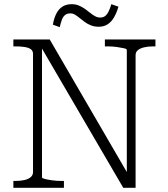

<svg xmlns="http://www.w3.org/2000/svg" viewBox="-20 -899 805 919"><path d="M44 0V-33H55Q79 -33 98 -37.5Q117 -42 127.5 -51.5Q138 -61 138 -75V-641Q138 -656 127.5 -663.5Q117 -671 98 -674Q79 -677 55 -677H44V-710H218L596 -60L587 -54V-660Q587 -665 573.5 -668Q560 -671 539.5 -674Q519 -677 497 -677H482V-710H724V-677H713Q689 -677 670 -672.5Q651 -668 640 -659Q629 -650 629 -635V0H570L166 -692L181 -690V-50Q181 -46 194.5 -42.5Q208 -39 229 -36Q250 -33 271 -33H286V0ZM453 -771Q432 -771 415.5 -777.5Q399 -784 386 -793.5Q373 -803 361.5 -812.5Q350 -822 339.5 -828.5Q329 -835 316 -835Q302 -835 292 -827.5Q282 -820 276.5 -805.5Q271 -791 266 -769L233 -781Q239 -814 250.5 -835.5Q262 -857 280 -868Q298 -879 323 -879Q342 -879 357.5 -872.5Q373 -866 386.5 -856.5Q400 -847 411.5 -837.5Q423 -828 435 -821.5Q447 -815 460 -815Q474 -815 483.5 -822.5Q493 -830 500 -844.5Q507 -859 513 -879L547 -867Q538 -837 525.5 -815.5Q513 -794 495 -782.5Q477 -771 453 -771Z"/></svg>

Font: Roboto Serif 36pt ExtraLight
Style: Regular
Weight: 250
Designer: Greg Gazdowicz
Foundry: Commercial Type
Version: Version 1.008